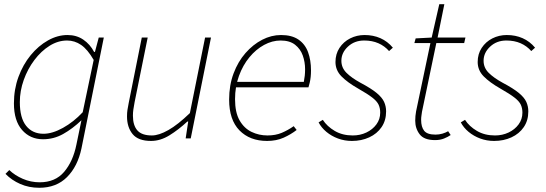

<svg xmlns="http://www.w3.org/2000/svg" viewBox="-20 -656 2588 910"><path d="M166 234Q117 234 76 216Q35 198 6 168L24 150Q50 175 88 191.5Q126 208 168 208Q242 208 284 158.5Q326 109 342 30L366 -86Q324 -46 279.5 -21Q235 4 184 4Q123 4 84.5 -40Q46 -84 46 -166Q46 -233 67.5 -291.5Q89 -350 125.5 -394.5Q162 -439 207.5 -464.5Q253 -490 300 -490Q343 -490 375 -468Q407 -446 426 -410H430L448 -478H472L366 48Q348 133 297.5 183.5Q247 234 166 234ZM186 -22Q228 -22 278.5 -50Q329 -78 372 -124L424 -372Q395 -422 364.5 -443Q334 -464 298 -464Q255 -464 215 -439Q175 -414 143 -371.5Q111 -329 92.5 -277Q74 -225 74 -172Q74 -97 104 -59.5Q134 -22 186 -22Z M696 12Q635 12 608.5 -20.5Q582 -53 582 -104Q582 -122 584 -134.5Q586 -147 590 -168L652 -478H680L618 -172Q614 -150 612 -136.5Q610 -123 610 -108Q610 -62 631 -38Q652 -14 700 -14Q733 -14 778 -39.5Q823 -65 880 -120L952 -478H980L884 0H860L872 -80H868Q826 -41 783 -14.5Q740 12 696 12Z M1246 12Q1164 12 1115 -38Q1066 -88 1066 -184Q1066 -252 1087 -308Q1108 -364 1143.5 -404.5Q1179 -445 1222.5 -467.5Q1266 -490 1312 -490Q1363 -490 1394.5 -468.5Q1426 -447 1440 -409Q1454 -371 1454 -322Q1454 -306 1452.5 -291.5Q1451 -277 1448 -264.5Q1445 -252 1442 -242H1090L1096 -268H1420Q1423 -283 1424.5 -297.5Q1426 -312 1426 -328Q1426 -362 1415 -393Q1404 -424 1378.5 -444Q1353 -464 1310 -464Q1270 -464 1231.5 -443Q1193 -422 1162 -384.5Q1131 -347 1112.5 -296Q1094 -245 1094 -186Q1094 -123 1115.5 -85.5Q1137 -48 1172 -31Q1207 -14 1248 -14Q1286 -14 1315.5 -26.5Q1345 -39 1372 -58L1386 -40Q1359 -19 1324.5 -3.5Q1290 12 1246 12Z M1648 12Q1613 12 1582 0.5Q1551 -11 1527 -31Q1503 -51 1490 -76L1510 -88Q1530 -57 1566.5 -35.5Q1603 -14 1652 -14Q1687 -14 1716.5 -28Q1746 -42 1764 -66.5Q1782 -91 1782 -122Q1782 -143 1774.5 -159.5Q1767 -176 1744.5 -193.5Q1722 -211 1678 -236Q1627 -265 1598.5 -294Q1570 -323 1570 -362Q1570 -400 1589 -429Q1608 -458 1639.5 -474Q1671 -490 1708 -490Q1749 -490 1783 -475Q1817 -460 1842 -430L1824 -414Q1803 -438 1773.5 -451Q1744 -464 1706 -464Q1660 -464 1629 -435Q1598 -406 1598 -368Q1598 -335 1622 -311Q1646 -287 1688 -264Q1739 -237 1765 -215.5Q1791 -194 1800.5 -173Q1810 -152 1810 -128Q1810 -85 1788.5 -53.5Q1767 -22 1730 -5Q1693 12 1648 12Z M2042 8Q1990 8 1969 -19.5Q1948 -47 1948 -84Q1948 -96 1949 -106Q1950 -116 1952 -128L2020 -452H1944L1950 -474L2026 -478L2062 -636H2086L2054 -478H2186L2180 -452H2048L1980 -126Q1979 -117 1977.5 -108Q1976 -99 1976 -88Q1976 -54 1990.5 -36Q2005 -18 2044 -18Q2061 -18 2076.5 -22.5Q2092 -27 2104 -34L2116 -16Q2103 -7 2084.5 0.5Q2066 8 2042 8Z M2322 12Q2287 12 2256 0.5Q2225 -11 2201 -31Q2177 -51 2164 -76L2184 -88Q2204 -57 2240.5 -35.5Q2277 -14 2326 -14Q2361 -14 2390.5 -28Q2420 -42 2438 -66.5Q2456 -91 2456 -122Q2456 -143 2448.5 -159.5Q2441 -176 2418.5 -193.5Q2396 -211 2352 -236Q2301 -265 2272.5 -294Q2244 -323 2244 -362Q2244 -400 2263 -429Q2282 -458 2313.5 -474Q2345 -490 2382 -490Q2423 -490 2457 -475Q2491 -460 2516 -430L2498 -414Q2477 -438 2447.5 -451Q2418 -464 2380 -464Q2334 -464 2303 -435Q2272 -406 2272 -368Q2272 -335 2296 -311Q2320 -287 2362 -264Q2413 -237 2439 -215.5Q2465 -194 2474.5 -173Q2484 -152 2484 -128Q2484 -85 2462.5 -53.5Q2441 -22 2404 -5Q2367 12 2322 12Z"/></svg>

Font: Source Sans 3 ExtraLight
Style: Italic
Weight: 250
Italic angle: -11°
Designer: Paul D. Hunt
Foundry: Adobe
Version: Version 3.046;hotconv 1.0.118;makeotfexe 2.5.65603